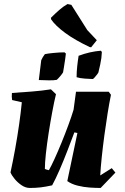

<svg xmlns="http://www.w3.org/2000/svg" viewBox="-20 -918 617 950"><path d="M128 12Q107 12 87.5 -1Q68 -14 53 -32Q38 -50 32 -65Q44 -120 55 -181Q66 -242 74.5 -301.5Q83 -361 88 -412L40 -423Q37 -440 39 -458Q86 -461 136.5 -465Q187 -469 232 -476L257 -452Q248 -415 238.5 -364Q229 -313 220.5 -258.5Q212 -204 207 -157.5Q202 -111 202 -82Q211 -78 222 -76Q233 -95 249.5 -131Q266 -167 284 -211Q302 -255 318 -298.5Q334 -342 344 -375L356 -464H518L529 -449Q521 -410 512.5 -357.5Q504 -305 496.5 -249Q489 -193 483.5 -141Q478 -89 476 -50L533 -86L551 -64L478 12Q454 12 424 10Q394 8 364 0.5Q334 -7 313 -22L363 -260L348 -263Q333 -223 314 -173.5Q295 -124 275 -78Q255 -32 238 -1Q207 6 182 9Q157 12 128 12ZM359 -536Q359 -562 362 -590Q365 -618 369 -642Q425 -663 479 -667L484 -661Q483 -631 476 -599.5Q469 -568 467 -560Q466 -557 460 -549Q454 -541 447.5 -534Q441 -527 439 -527Q426 -527 400 -529Q374 -531 359 -536ZM172 -522 184 -620Q191 -636 202 -650Q214 -653 244.5 -656Q275 -659 299 -659L306 -653Q305 -642 302 -622Q299 -602 296 -583.5Q293 -565 292 -560Q288 -553 278 -541Q268 -529 261 -523Q246 -520 222 -520.5Q198 -521 172 -522ZM431 -684 424 -685Q350 -720 302 -755.5Q254 -791 233 -822L232 -830Q253 -851 273 -868.5Q293 -886 314 -898L333 -894L412 -769L459 -719Z"/></svg>

Font: Albura ExtraBold
Style: Italic
Weight: 758
Italic angle: -7°
Designer: Mercedes Jáuregui
Foundry: Omnibus-Type Team
Version: Version 1.000; ttfautohint (v1.8.3)